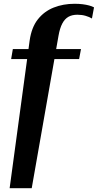

<svg xmlns="http://www.w3.org/2000/svg" viewBox="-20 -774 518 1017"><path d="M48 -514H409L399 -461H39ZM390 -696Q362 -696 342.5 -685Q323 -674 310 -649.5Q297 -625 290 -585L148 223H31L137 -559Q147 -629 180.5 -671.5Q214 -714 264.5 -734Q315 -754 375 -754Q399 -754 418 -751.5Q437 -749 452 -745Q467 -741 478 -735L467 -676Q454 -684 434 -690Q414 -696 390 -696Z"/></svg>

Font: Roboto Serif 72pt SemiCondensed SemiBold
Style: Italic
Weight: 600
Width: 4
Italic angle: -10°
Designer: Greg Gazdowicz
Foundry: Commercial Type
Version: Version 1.008